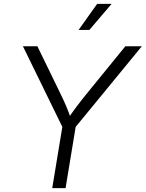

<svg xmlns="http://www.w3.org/2000/svg" viewBox="-20 -965 748 985"><path d="M248 0 299.8 -314 97.7 -727.5H171.9L287.6 -489.7Q305.2 -454.1 319.8 -419.9Q334.5 -385.7 348.1 -343.3H320.3Q348.6 -386.2 374.8 -420.7Q400.9 -455.1 429.2 -489.7L623 -727.5H707.5L368.2 -314L316.4 0ZM383.3 -811.5 478.5 -945.3H552.7L438.5 -811.5Z"/></svg>

Font: Inter 20pt Light
Style: Italic
Weight: 300
Italic angle: -9.3988°
Version: Version 4.001;git-66647c0bb